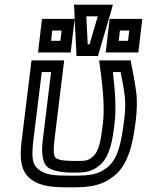

<svg xmlns="http://www.w3.org/2000/svg" viewBox="-20 -768 630 823"><path d="M287 35C367 35 417 28 469 -14C530 -62 550 -152 562 -252C567 -293 568 -332 565 -364C561 -397 554 -439 543 -492L540 -509H521H437H405L409 -478C424 -372 428 -294 421 -239C413 -171 406 -121 379 -98C358 -79 350 -78 303 -78C251 -78 227 -83 218 -92C210 -100 208 -121 213 -165L252 -484L255 -509H230H140H115L112 -484L73 -166C64 -93 67 -35 111 -1C155 33 209 35 287 35ZM293 -15C216 -15 178 -16 145 -42C117 -64 115 -97 123 -166L159 -459H199L163 -165C157 -115 162 -74 180 -55C197 -37 240 -28 296 -28C347 -28 376 -32 410 -62C452 -100 463 -170 471 -239C478 -292 475 -366 464 -459H497C506 -416 512 -381 515 -354C518 -324 517 -291 512 -252C500 -155 485 -87 441 -51C401 -20 369 -15 293 -15ZM239 -593H199L204 -637H244L239 -593ZM406 -549 456 -719 464 -748H435H327H297L299 -719L300 -687H275H185H160L157 -662L146 -568L143 -543H168H258H283L286 -568L297 -662L300 -686L307 -549L308 -528H329H379H400L406 -549ZM364 -578H356L350 -698H399L364 -578ZM576 -568 587 -662 590 -687H565H475H450L447 -662L436 -568L433 -543H458H548H573L576 -568ZM529 -593H489L494 -637H534L529 -593Z"/></svg>

Font: Gamestation Text Outline
Style: Italic
Weight: 400
Designer: Jonas Hecksher
Foundry: Jonas Hecksher, Playtypeª, e-types AS
Version: Version 1.003